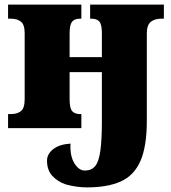

<svg xmlns="http://www.w3.org/2000/svg" viewBox="-20 -556 740 833"><path d="M357 257Q336 257 313.5 254Q291 251 265 244Q230 232 207 207Q184 182 184 141Q184 112 211 91Q238 70 286 67Q283 120 302.5 152Q322 184 348 184Q377 184 393 164.5Q409 145 415.5 97.5Q422 50 422 -32V-243H282V-125Q282 -87 293 -74Q304 -61 329 -61H333V0H15V-61H26Q55 -61 71 -74Q87 -87 87 -125V-412Q87 -449 71 -462Q55 -475 26 -475H15V-536H333V-475H328Q303 -475 292.5 -461.5Q282 -448 282 -411V-308H422V-412Q422 -449 411.5 -462Q401 -475 375 -475H371V-536H691V-475H680Q652 -475 634.5 -461.5Q617 -448 617 -411V-32Q617 80 589 143Q561 206 503.5 231.5Q446 257 357 257Z"/></svg>

Font: Noto Serif Black
Style: Regular
Weight: 900
Designer: Monotype Design Team
Foundry: Monotype Imaging Inc.
Version: Version 2.014; ttfautohint (v1.8.4.7-5d5b)